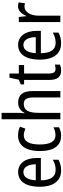

<svg xmlns="http://www.w3.org/2000/svg" viewBox="816 -1616 810 2483"><g transform="rotate(-90 1221.5 -375.0)"><path d="M238 -546C116 -546 47 -445 47 -265C47 -102 115 10 257 10C311 10 354 -1 397 -24V-98C353 -72 312 -61 265 -61C177 -61 132 -125 130 -252H419V-308C419 -444 356 -546 238 -546ZM238 -478C307 -478 337 -407 338 -318H131C137 -425 174 -478 238 -478Z M707 10C746 10 787 0 817 -18V-89C785 -73 750 -63 713 -63C634 -63 594 -131 594 -266C594 -403 634 -473 714 -473C741 -473 772 -464 799 -452L824 -521C795 -537 756 -547 710 -547C581 -547 509 -448 509 -265C509 -80 581 10 707 10Z M1003 -543V-760H920V0H1003V-278C1003 -410 1035 -473 1119 -473C1178 -473 1202 -435 1202 -347V0H1285V-360C1285 -484 1237 -546 1134 -546C1078 -546 1028 -517 1003 -464H997C1001 -487 1003 -515 1003 -543Z M1571 -62C1529 -62 1512 -90 1512 -148V-469H1621V-537H1512V-658H1458L1432 -538L1371 -512V-469H1429V-140C1429 -34 1473 10 1548 10C1578 10 1607 4 1627 -6V-72C1611 -66 1590 -62 1571 -62Z M1882 -546C1760 -546 1691 -445 1691 -265C1691 -102 1759 10 1901 10C1955 10 1998 -1 2041 -24V-98C1997 -72 1956 -61 1909 -61C1821 -61 1776 -125 1774 -252H2063V-308C2063 -444 2000 -546 1882 -546ZM1882 -478C1951 -478 1981 -407 1982 -318H1775C1781 -425 1818 -478 1882 -478Z M2381 -547C2325 -547 2284 -504 2258 -443H2253L2243 -537H2177V0H2260V-282C2259 -388 2310 -464 2375 -464C2391 -464 2407 -462 2420 -457L2432 -540C2415 -545 2397 -547 2381 -547Z"/></g></svg>

Font: Noto Sans Gujarati Condensed
Style: Regular
Weight: 400
Width: 3
Designer: Jelle Bosma - Monotype Design Team, Universal Thirst
Foundry: Monotype Imaging Inc.
Version: Version 2.106